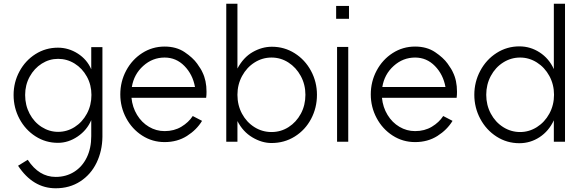

<svg xmlns="http://www.w3.org/2000/svg" viewBox="-20 -761 3127 1031"><path d="M471 -251Q471 -305 446.5 -349.5Q422 -394 381 -419.5Q340 -445 292 -445Q245 -445 204.5 -419.5Q164 -394 139.5 -349.5Q115 -305 115 -251Q115 -196 139 -150.5Q163 -105 204 -79Q245 -53 292 -53Q340 -53 381 -79Q422 -105 446.5 -150.5Q471 -196 471 -251ZM291 -505Q348 -505 397.5 -473.5Q447 -442 470 -389V-508H530V-26Q529 50 498.5 113Q468 176 411 213Q354 250 279 250Q157 250 77 129L129 97Q189 189 279 189Q335 189 378.5 161.5Q422 134 446 84.5Q470 35 470 -30V-116Q447 -62 397 -28Q347 6 291 6Q225 6 170.5 -29Q116 -64 84.5 -123Q53 -182 53 -251Q53 -319 84.5 -377.5Q116 -436 170.5 -470.5Q225 -505 291 -505Z M864 -452Q799 -452 749 -407Q699 -362 688 -294H1027Q1015 -361 970.5 -406.5Q926 -452 864 -452ZM864 -511Q927 -511 971.5 -481Q1016 -451 1038.5 -419.5Q1061 -388 1067 -373Q1089 -329 1089 -268Q1089 -250 1087 -236H686Q691 -185 716 -144Q741 -103 780 -80Q819 -57 864 -57Q915 -57 954 -80.5Q993 -104 1015 -138L1065 -112Q1036 -64 984 -31Q932 2 864 2Q798 2 743.5 -33Q689 -68 657.5 -127Q626 -186 626 -254Q626 -323 657.5 -382Q689 -441 743.5 -476Q798 -511 864 -511Z M1620 -252Q1620 -307 1595 -353Q1570 -399 1528.5 -425.5Q1487 -452 1438 -452Q1389 -452 1347 -425.5Q1305 -399 1280 -353Q1255 -307 1255 -252Q1255 -196 1279.5 -150.5Q1304 -105 1346 -78.5Q1388 -52 1438 -52Q1488 -52 1529.5 -78.5Q1571 -105 1595.5 -150.5Q1620 -196 1620 -252ZM1195 -741H1255V-393Q1287 -453 1337 -481.5Q1387 -510 1440 -510Q1507 -510 1562.5 -475Q1618 -440 1650 -380.5Q1682 -321 1682 -252Q1682 -182 1650.5 -122.5Q1619 -63 1563 -28Q1507 7 1438 7Q1386 7 1335 -23.5Q1284 -54 1255 -111V0H1195Z M1854 -729V-660H1785V-729ZM1790 -509H1850V0H1790Z M2209 -452Q2144 -452 2094 -407Q2044 -362 2033 -294H2372Q2360 -361 2315.5 -406.5Q2271 -452 2209 -452ZM2209 -511Q2272 -511 2316.5 -481Q2361 -451 2383.5 -419.5Q2406 -388 2412 -373Q2434 -329 2434 -268Q2434 -250 2432 -236H2031Q2036 -185 2061 -144Q2086 -103 2125 -80Q2164 -57 2209 -57Q2260 -57 2299 -80.5Q2338 -104 2360 -138L2410 -112Q2381 -64 2329 -31Q2277 2 2209 2Q2143 2 2088.5 -33Q2034 -68 2002.5 -127Q1971 -186 1971 -254Q1971 -323 2002.5 -382Q2034 -441 2088.5 -476Q2143 -511 2209 -511Z M2955 -252Q2955 -307 2930 -353Q2905 -399 2863 -425.5Q2821 -452 2773 -452Q2724 -452 2682 -425.5Q2640 -399 2615.5 -353Q2591 -307 2591 -252Q2591 -197 2615.5 -151Q2640 -105 2682 -78.5Q2724 -52 2773 -52Q2821 -52 2863 -78.5Q2905 -105 2930 -151Q2955 -197 2955 -252ZM2769 -512Q2828 -512 2878 -479.5Q2928 -447 2954 -390V-741H3014V0H2954V-115Q2927 -57 2877.5 -24.5Q2828 8 2769 8Q2702 8 2646.5 -27.5Q2591 -63 2559 -123Q2527 -183 2527 -252Q2527 -321 2559 -381Q2591 -441 2646.5 -476.5Q2702 -512 2769 -512Z"/></svg>

Font: SUIT Light
Style: Regular
Weight: 300
Designer: Sunn Youn; Korean Glyphs from Source Han Sans (Sandoll Communications; Soo-young Jang, Joo-yeon Kang)
Foundry: Sunn
Version: Version 1.006